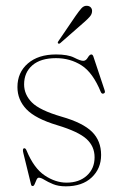

<svg xmlns="http://www.w3.org/2000/svg" viewBox="-20 -647 428 677"><path d="M214.5 -3Q259 -3 286.2 -27.8Q313.5 -52.5 313.5 -92.5Q313.5 -131 285 -157Q256.5 -183 182 -205.5Q105 -228.5 73.2 -261.8Q41.5 -295 41.5 -340Q41.5 -391.5 78.2 -423.2Q115 -455 177.5 -455Q219.5 -455 241.5 -443.8Q263.5 -432.5 273.5 -432.5Q283 -432.5 289.5 -443.8Q296 -455 302 -455Q306.5 -455 309 -448.5L348.5 -330Q352.5 -320 346 -317.5Q339 -314.5 335.5 -322.5Q307.5 -391 267.5 -416.5Q227.5 -442 177.5 -442Q123.5 -442 94.2 -416.8Q65 -391.5 65 -349.5Q65 -313.5 92.5 -285.8Q120 -258 197.5 -235.5Q272.5 -214 304.5 -182.2Q336.5 -150.5 336.5 -100.5Q336.5 -52.5 303.2 -21.2Q270 10 212 10Q185.5 10 167 2.2Q148.5 -5.5 136.5 -13Q124.5 -20.5 117 -20.5Q112 -20.5 108.8 -13.2Q105.5 -6 102.5 1.5Q99.5 9 95.5 9Q90.5 9 89.5 3.5L62.5 -106.5Q58.5 -122 64 -124Q70 -126 74 -115.5Q99.5 -54 137.5 -28.5Q175.5 -3 214.5 -3ZM247 -591.5Q258.5 -608 267.2 -617.8Q276 -627.5 287 -626.5Q296 -626 300.8 -620Q305.5 -614 304.5 -606Q304 -596.5 296.2 -587.8Q288.5 -579 277 -569L192.5 -495Q188.5 -491.5 185 -494Q182 -496 186 -502Z"/></svg>

Font: Fraunces 72pt S000 Thin
Style: Regular
Weight: 100
Version: Version 1.000; ttfautohint (v1.8.3)